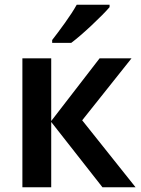

<svg xmlns="http://www.w3.org/2000/svg" viewBox="-20 -786 593 806"><path d="M398 -541H532L325 -281L549 0H410L195 -274V0H74V-541H195V-278ZM440 -766H302Q283 -732 252 -689Q221 -646 199 -618V-606H279Q315 -633 365.5 -680.5Q416 -728 440 -756Z"/></svg>

Font: Noto Sans Display Medium
Style: Regular
Weight: 500
Designer: Monotype Design Team
Foundry: Monotype Imaging Inc.
Version: Version 1.900